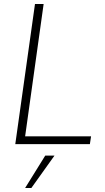

<svg xmlns="http://www.w3.org/2000/svg" viewBox="-20 -717 524 955"><path d="M56 0 154 -697H197L105 -39H433L427 0ZM105 218 205 57H251L136 218Z"/></svg>

Font: Hanken Grotesk ExtraLight
Style: Italic
Weight: 250
Italic angle: -8°
Designer: Alfredo Marco Pradil
Foundry: Hanken Design Co.
Version: Version 3.013